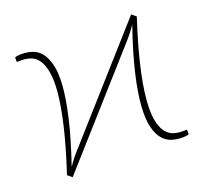

<svg xmlns="http://www.w3.org/2000/svg" viewBox="-94 -608 770 724"><g transform="rotate(-20 290.5 -246.0)"><path d="M548.5 -17V0Q548.5 2.5 540.2 3.8Q532 5 521 5Q500 5 480 -1.2Q460 -7.5 444.8 -25.2Q429.5 -43 421.5 -75.2Q413.5 -107.5 417 -159.2Q420.5 -211 437.8 -285Q455 -359 490 -460.5Q471 -432 451 -410L82 4L64.5 -10.5Q98 -113 115.5 -187.5Q133 -262 137.8 -313.8Q142.5 -365.5 136.5 -397.5Q130.5 -429.5 118 -447Q105.5 -464.5 88 -470.5Q70.5 -476.5 52.5 -476.5H32.5V-493.5Q32.5 -496 40.8 -497.2Q49 -498.5 60 -498.5Q80.5 -498.5 100.8 -492.2Q121 -486 136 -468.2Q151 -450.5 159.2 -418.5Q167.5 -386.5 164 -335Q160.5 -283.5 143.5 -209.8Q126.5 -136 92 -34.5Q101.5 -48 111 -60.5Q120.5 -73 130 -83L499 -497.5L516.5 -483Q483 -380.5 465.8 -306Q448.5 -231.5 443.8 -179.8Q439 -128 444.8 -96Q450.5 -64 463.2 -46.5Q476 -29 493.2 -23Q510.5 -17 528.5 -17Z"/></g></svg>

Font: Lato ExtraLight
Style: Regular
Weight: 275
Designer: Lukasz Dziedzic with Adam Twardoch and Botio Nikoltchev
Foundry: tyPoland Lukasz Dziedzic
Version: Version 2.015; 2015-08-06; http://www.latofonts.com/